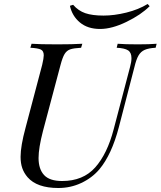

<svg xmlns="http://www.w3.org/2000/svg" viewBox="-20 -927 804 961"><path d="M638 -636Q638 -664 621 -675Q604 -686 564 -688L569 -708Q604 -705 670 -705Q729 -705 764 -708L759 -688Q724 -686 704.5 -677.5Q685 -669 673.5 -649.5Q662 -630 653 -592L575 -291Q539 -153 477 -79Q440 -36 386.5 -11Q333 14 272 14Q165 14 118 -40Q100 -61 91.5 -85.5Q83 -110 83 -142Q83 -196 108 -288L191 -602Q199 -636 199 -650Q199 -672 184.5 -679Q170 -686 132 -688L138 -708Q178 -705 267 -705Q344 -705 392 -708L386 -688Q349 -686 331.5 -680Q314 -674 303.5 -657Q293 -640 283 -602L195 -271Q173 -186 173 -136Q173 -81 200.5 -51Q228 -21 291 -21Q396 -21 456.5 -89Q517 -157 549 -280L631 -592Q638 -617 638 -636ZM719 -907 729 -896Q686 -853 613 -817.5Q540 -782 481 -782Q419 -782 380 -814.5Q341 -847 330 -898L346 -903Q372 -873 407 -861Q442 -849 498 -849Q552 -849 612.5 -864Q673 -879 719 -907Z"/></svg>

Font: Playfair Display
Style: Italic
Weight: 400
Italic angle: -14°
Designer: Claus Eggers Sørensen
Foundry: Claus Eggers Sørensen
Version: Version 1.200; ttfautohint (v1.6)